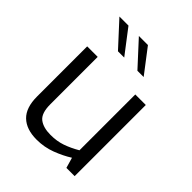

<svg xmlns="http://www.w3.org/2000/svg" viewBox="-215 -890 1019 1019"><g transform="rotate(45 294.0 -380.5)"><path d="M235 6Q158 6 116.5 -34Q75 -74 75 -158V-534H154V-178Q154 -111 184.5 -87.5Q215 -64 270 -64Q317 -64 356 -77.5Q395 -91 436 -115V-534H515V0H453L436 -59Q395 -33 343.5 -13.5Q292 6 235 6ZM355 -631 230 -767H298L402 -631ZM209 -631 84 -767H152L256 -631Z"/></g></svg>

Font: Exo Thin
Style: Regular
Weight: 400
Version: Version 2.000